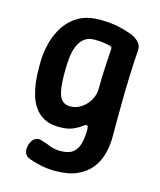

<svg xmlns="http://www.w3.org/2000/svg" viewBox="-110 -592 736 884"><g transform="rotate(15 258.5 -150.0)"><path d="M237 213Q198 213 165 205.5Q132 198 111 190Q93 183 87 168.5Q81 154 85 135Q91 109 107 97.5Q123 86 143 94Q161 99 184 108.5Q207 118 237 118Q275 118 294.5 103Q314 88 322 61Q330 34 331 -3Q331 -18 329 -23.5Q327 -29 321 -28Q316 -28 302.5 -17.5Q289 -7 265 3Q241 13 202 13Q145 13 109.5 -16Q74 -45 58 -98.5Q42 -152 42 -225V-250Q42 -290 52 -335.5Q62 -381 86.5 -421.5Q111 -462 152.5 -487.5Q194 -513 257 -513Q306 -513 342 -505.5Q378 -498 407 -487Q430 -479 447 -462.5Q464 -446 462 -421Q458 -367 456 -316Q454 -265 453 -214.5Q452 -164 452 -112.5Q452 -61 452 -7Q452 33 442 72.5Q432 112 407.5 143.5Q383 175 341.5 194Q300 213 237 213ZM227 -92Q254 -92 278 -107.5Q302 -123 317.5 -149Q333 -175 333 -207Q333 -255 335.5 -302Q338 -349 341 -395Q342 -401 339.5 -404Q337 -407 331 -409Q322 -412 302 -415Q282 -418 257 -418Q226 -418 207 -402.5Q188 -387 178 -361.5Q168 -336 165 -306.5Q162 -277 162 -250V-225Q162 -156 176 -124Q190 -92 227 -92Z"/></g></svg>

Font: Winky Sans Medium
Style: Regular
Weight: 500
Designer: Simon Atzbach
Foundry: typofactur
Version: Version 1.205